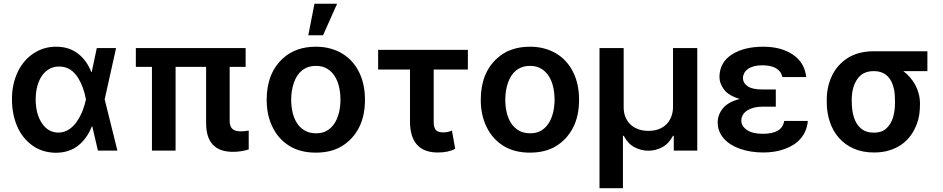

<svg xmlns="http://www.w3.org/2000/svg" viewBox="-20 -801 5013 1021"><path d="M275.9 11.4Q203.5 9.9 152.3 -27.3Q97.7 -67.1 70.7 -130.7Q43.7 -194.6 43.7 -272.7Q43.3 -314.3 51.5 -351.2Q59.7 -388.1 74.8 -419.4Q89.8 -450.6 111.3 -475.5Q132.8 -500.4 159.1 -517.6Q185.4 -534.8 215.7 -543.9Q246.1 -552.9 279.1 -552.6Q346.6 -552.6 394.2 -516.3Q441.4 -480.1 465.6 -417.6H467.7L494.7 -545.5H597.3L536.6 -272.7L604.4 0H500.7L470.9 -128.6H468Q444.6 -66.8 397.4 -28.1Q349.8 11 275.9 11.4ZM290.5 -95.9Q306.8 -95.9 321.4 -100.7Q335.9 -105.5 348.5 -114Q361.2 -122.5 372 -133.9Q382.8 -145.2 391.3 -158.7Q409.4 -185.7 420.5 -215.6Q431.5 -245.4 436.8 -271.3L437.1 -272.7L436.8 -274.1Q424.4 -339.1 396.3 -385.3Q358.3 -447.1 295.8 -447.1Q264.6 -447.4 240.9 -433.6Q217.3 -419.7 201.5 -395.8Q185.7 -371.8 177.7 -340Q169.7 -308.2 169.7 -273.1Q169.7 -194.6 203.5 -144.9Q236.9 -95.9 290.5 -95.9Z M1218.4 6.4Q1076 6.4 1076 -147V-445.3H913.7V0H788V-445.3H702.4V-545.5H1286.2V-445.3H1201.3V-158.7Q1201.3 -142.4 1205.4 -131.6Q1209.5 -120.7 1217.2 -114.3Q1224.8 -108 1235.6 -105.3Q1246.4 -102.6 1259.9 -102.6Q1284.4 -102.6 1302.6 -106.9V-6.4Q1262.4 6.4 1218.4 6.4Z M1659.4 10.7Q1577.1 10.7 1519.2 -24.9Q1461.6 -60.4 1430.4 -123.2Q1398.1 -186.4 1398.1 -270.6Q1398.1 -412.3 1485.1 -491.1Q1552.9 -552.6 1659.4 -552.6Q1701.3 -552.6 1736.9 -542.8Q1772.4 -533 1801.1 -515.4Q1829.9 -497.9 1851.9 -473.2Q1873.9 -448.5 1888.8 -418.7Q1920.8 -355.1 1920.8 -270.6Q1920.8 -182.9 1888.1 -120.7Q1855.5 -58.9 1798.5 -24.1Q1741.5 10.7 1659.4 10.7ZM1660.2 -92.3Q1693.5 -91.6 1718 -105.8Q1742.5 -120 1758.5 -144.5Q1774.5 -169 1782.5 -201.7Q1790.5 -234.4 1790.5 -271Q1790.5 -305.8 1783.2 -338.2Q1775.9 -370.7 1760.1 -395.8Q1744.3 -420.8 1719.6 -435.7Q1695 -450.6 1660.2 -450.6Q1637.1 -450.6 1618.4 -444.1Q1599.8 -437.5 1585.2 -425.8Q1570.7 -414.1 1560.2 -397.5Q1549.7 -381 1543 -361.5Q1528.4 -320 1528.4 -271Q1528.4 -235.8 1535.9 -203.5Q1543.3 -171.2 1559.1 -146.5Q1574.9 -121.8 1600 -107.1Q1625 -92.3 1660.2 -92.3ZM1697.8 -613.3H1619.3L1652.3 -781.2H1772.7Z M2307.2 9.9Q2272 9.9 2244.7 0Q2217.3 -9.9 2198.5 -30.4Q2179.7 -50.8 2169.9 -82.2Q2160.2 -113.6 2160.2 -156.2V-431.1H1990.8V-535.9H2468V-431.1H2286.2V-154.1Q2286.2 -109 2310.7 -101.2Q2322.4 -96.9 2335.6 -96.9Q2363.3 -96.9 2383.2 -106.9L2400.6 -9.9Q2365.8 9.9 2307.2 9.9Z M2797.9 10.7Q2715.6 10.7 2657.7 -24.9Q2600.1 -60.4 2568.9 -123.2Q2536.6 -186.4 2536.6 -270.6Q2536.6 -412.3 2623.6 -491.1Q2691.4 -552.6 2797.9 -552.6Q2839.8 -552.6 2875.4 -542.8Q2910.9 -533 2939.6 -515.4Q2968.4 -497.9 2990.4 -473.2Q3012.4 -448.5 3027.3 -418.7Q3059.3 -355.1 3059.3 -270.6Q3059.3 -182.9 3026.6 -120.7Q2994 -58.9 2937 -24.1Q2880 10.7 2797.9 10.7ZM2798.7 -92.3Q2832 -91.6 2856.5 -105.8Q2881 -120 2897 -144.5Q2913 -169 2921 -201.7Q2929 -234.4 2929 -271Q2929 -305.8 2921.7 -338.2Q2914.4 -370.7 2898.6 -395.8Q2882.8 -420.8 2858.1 -435.7Q2833.5 -450.6 2798.7 -450.6Q2775.6 -450.6 2756.9 -444.1Q2738.3 -437.5 2723.7 -425.8Q2709.2 -414.1 2698.7 -397.5Q2688.2 -381 2681.5 -361.5Q2666.9 -320 2666.9 -271Q2666.9 -235.8 2674.4 -203.5Q2681.8 -171.2 2697.6 -146.5Q2713.4 -121.8 2738.5 -107.1Q2763.5 -92.3 2798.7 -92.3Z M3292.6 199.9H3168V-545.5H3296.5V-229.4Q3296.5 -202.1 3305.6 -179.3Q3314.6 -156.6 3331.7 -140.1Q3348.7 -123.6 3373 -114.3Q3397.4 -105.1 3427.9 -105.1Q3459.5 -105.1 3483.7 -114.5Q3507.8 -123.9 3524.3 -140.6Q3540.8 -157.3 3549.5 -180Q3558.2 -202.8 3558.9 -229.4V-545.5H3687.9V0H3562.9V-78.8H3558.6Q3536.9 -36.9 3501.4 -18.1Q3467 0.4 3427.9 0.4Q3388.8 0.4 3354 -18.1Q3318.5 -36.9 3296.9 -78.8H3292.6Z M4039.4 9.9Q4006 9.9 3975.1 5.1Q3944.2 0.4 3917.3 -8.9Q3890.3 -18.1 3868.1 -31.8Q3845.9 -45.5 3829.9 -63.4Q3813.9 -81.3 3805.2 -103Q3796.5 -124.6 3796.5 -149.9Q3796.5 -190.3 3823.5 -224.1Q3850.9 -258.5 3913.7 -274.9Q3855.5 -291.9 3830.6 -324.2Q3805.8 -356.5 3805.8 -394.2Q3807.9 -470.5 3872.2 -511.4Q3936.8 -552.6 4038.7 -552.6Q4134.2 -552.6 4196.7 -510.3Q4258.9 -468.4 4267 -391.3H4140.3Q4137.1 -407.3 4128.2 -419Q4119.3 -430.8 4105.5 -438.6Q4091.6 -446.4 4073.3 -450.1Q4055 -453.8 4033.4 -453.8Q4008.2 -453.8 3989 -448.5Q3969.8 -443.2 3957 -433.9Q3944.2 -424.7 3937.7 -412.5Q3931.1 -400.2 3930.8 -386.4Q3931.1 -359 3956 -342.2Q3980.8 -325.3 4032.3 -325.3H4105.5V-233.7H4032.3Q4010.7 -233.7 3990.8 -228.9Q3970.9 -224.1 3955.6 -214.8Q3940.3 -205.6 3931.3 -191.8Q3922.2 -177.9 3922.2 -159.4Q3922.2 -130.3 3952.1 -109.7Q3982.2 -89.5 4035.9 -89.5Q4087 -89.5 4115.6 -106Q4144.2 -122.5 4150.2 -158H4275.9Q4273.1 -129.6 4263.5 -106.4Q4253.9 -83.1 4238.1 -64.6Q4222.3 -46.2 4201.3 -32.5Q4180.4 -18.8 4155.2 -9.6Q4103.3 9.9 4039.4 9.9Z M4627.8 9.9Q4567.1 9.9 4520.2 -10.7Q4473.4 -31.2 4441.4 -67.5Q4409.4 -103.7 4392.9 -152.7Q4376.4 -201.7 4376.4 -258.5V-269.9Q4376.4 -340.2 4404.5 -398.8Q4432.9 -458.1 4491.1 -494.7Q4547.2 -528.4 4626.4 -528.4H4911.6V-422.9H4783.4Q4802.6 -408.4 4818.9 -389.9Q4835.2 -371.4 4847.1 -349.4Q4859 -327.4 4865.6 -302Q4872.2 -276.6 4872.2 -248.6Q4872.2 -233 4871.3 -219.3Q4870.4 -205.6 4868.6 -192.8Q4866.8 -180 4863.6 -167.8Q4860.4 -155.5 4855.8 -142.8Q4843.4 -108.7 4823 -80.6Q4802.6 -52.6 4774 -32.5Q4745.4 -12.4 4708.8 -1.2Q4672.2 9.9 4627.8 9.9ZM4627.8 -95.5Q4668.7 -95.5 4692.8 -117.5Q4717.3 -139.9 4728.3 -174.9Q4739.3 -209.9 4739.3 -254.3Q4739.3 -269.2 4738.8 -281.2Q4738.3 -293.3 4737.6 -303.3Q4735.8 -323.9 4728.7 -346.2Q4704.2 -422.9 4626.4 -422.9Q4584.9 -422.9 4558.6 -402Q4545.1 -390.6 4535.9 -376.1Q4526.6 -361.5 4520.6 -344.5Q4514.6 -327.4 4511.9 -308.4Q4509.2 -289.4 4509.2 -269.9Q4509.2 -211.6 4521 -177.2Q4532.3 -139.9 4558.6 -117.7Q4584.9 -95.5 4627.8 -95.5Z"/></svg>

Font: Linik Sans SemiBold
Style: Regular
Weight: 600
Designer: Fonts by Rasmus Andersson / Changes by Cristiano Sobral with parts from Marc Monis
Foundry: rsms
Version: Version 3.020; ttfautohint (v1.6)